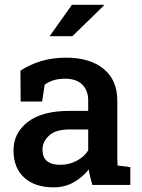

<svg xmlns="http://www.w3.org/2000/svg" viewBox="-20 -782 599 812"><path d="M207.5 10.3Q127 10.3 82 -31.2Q37.1 -72.8 37.1 -145.5Q37.1 -220.2 97.9 -266.6Q158.7 -313 272.5 -313H353V-357.4Q353 -399.4 327.9 -424.3Q302.7 -449.2 254.9 -449.2Q227.5 -449.2 206.5 -442.6Q185.5 -436 168.9 -423.8L158.2 -352.5H67.4L66.4 -482.9Q105 -508.8 153.1 -523.4Q201.2 -538.1 259.8 -538.1Q360.4 -538.1 418.2 -490.7Q476.1 -443.4 476.1 -356V-123Q476.1 -112.3 476.3 -102.3Q476.6 -92.3 477.5 -82L531.2 -75.2V0H370.6Q365.7 -17.1 361.6 -33.2Q357.4 -49.3 355.5 -65.4Q329.1 -32.2 291.5 -11Q253.9 10.3 207.5 10.3ZM235.4 -85Q272.9 -85 304.9 -102.3Q336.9 -119.6 353 -146V-234.4H271Q215.8 -234.4 187.7 -208.7Q159.7 -183.1 159.7 -148.9Q159.7 -85 235.4 -85ZM189.9 -628.9 284.2 -761.7H418.5L419.4 -758.8L286.1 -628.9Z"/></svg>

Font: Roboto Slab Medium
Style: Regular
Weight: 500
Designer: Google
Version: Version 2.001; ttfautohint (v1.8.3)